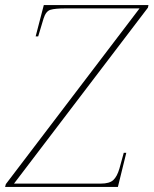

<svg xmlns="http://www.w3.org/2000/svg" viewBox="-53 -734 603 754"><path d="M-33 0 -30 -11 495 -701H205Q163 -701 145 -695.5Q127 -690 118 -661L97 -591H87L119 -714H530L528 -704L2 -13H343Q377 -13 392 -27Q407 -41 416 -72L433 -134H443L410 0Z"/></svg>

Font: Noto Serif Display SemiCondensed Thin
Style: Italic
Weight: 100
Width: 4
Italic angle: -12°
Designer: Monotype Design Team
Foundry: Monotype Imaging Inc.
Version: Version 2.009